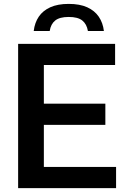

<svg xmlns="http://www.w3.org/2000/svg" viewBox="-20 -965 652 985"><path d="M73 0V-740H570.5V-631.5H205V-108.5H575.5V0ZM153.5 -324.5V-433H520.5V-324.5ZM153 -806Q158 -848.5 179 -879.5Q200 -910.5 238.2 -927.8Q276.5 -945 332.5 -945Q389 -945 427.2 -927.8Q465.5 -910.5 486.8 -879.2Q508 -848 513 -806H431Q425 -841.5 402.2 -859.8Q379.5 -878 332.5 -878Q286 -878 263.2 -859.8Q240.5 -841.5 235 -806Z"/></svg>

Font: Encode Sans SC SemiBold
Style: Regular
Weight: 600
Version: Version 3.002